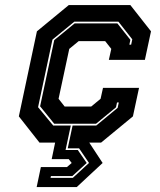

<svg xmlns="http://www.w3.org/2000/svg" viewBox="-20 -560 629 754"><path d="M124 174.5 140.5 96H243L261.5 80L250 65H183L196.5 0H135L54 -103L125 -437L250 -540H492L573 -437L549 -325H407.5L417 -368L393 -398.5H289L252 -368L210 -172L234 -141.5H338L375 -172L384.5 -215H526L502 -103L377 0H330.5L383 80L281.5 174.5ZM178.5 138.5H266L329.5 80L290.5 22.5H246L265 -67H358L442 -136.5L446.5 -157.5H439.5L435.5 -138.5L357 -74H193L137.5 -142.5L193 -402.5L273 -468H441L492 -403.5L488 -384.5H495L499.5 -405.5L445 -475H272L186 -404.5L129.5 -139L189 -67H258L237.5 29H285.5L320.5 80L264 131.5H180Z"/></svg>

Font: Tourney Expanded ExtraBold
Style: Italic
Weight: 800
Width: 7
Italic angle: -12°
Designer: Tyler Finck
Foundry: Etcetera Type Co
Version: Version 1.010; ttfautohint (v1.8.3)